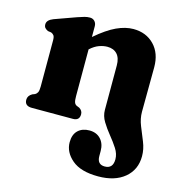

<svg xmlns="http://www.w3.org/2000/svg" viewBox="-107 -588 871 920"><g transform="rotate(15 328.0 -128.0)"><path d="M410.5 -81V-301.5Q410.5 -338.5 393 -357.5Q375.5 -376.5 344.5 -376.5Q325 -376.5 303.5 -368.8Q282 -361 260.5 -341.5L260 -341V-109.5Q260 -87.5 263.5 -78.2Q267 -69 275.5 -65L289 -59.5Q306 -49 306 -31Q306 0 273.5 0H70Q34 0 34 -31Q34 -51 55 -63L68 -68Q76 -72.5 80.2 -81Q84.5 -89.5 84.5 -109.5V-338.5Q84.5 -356 79.5 -362.8Q74.5 -369.5 66 -373L49 -375.5Q39.5 -380 34 -386.2Q28.5 -392.5 28.5 -403.5Q28.5 -425 59.5 -437L166.5 -475.5Q187 -482.5 200 -486.2Q213 -490 227.5 -490Q242 -490 251 -480.2Q260 -470.5 260 -455.5V-402.5Q316 -450.5 360 -470.8Q404 -491 443 -491Q506.5 -491 546.2 -450Q586 -409 586 -339.5L584.5 -118.5Q584.5 -84.5 598.2 -50.5Q612 -16.5 626 18Q640 52.5 640 87.5Q640 154.5 591.8 194.8Q543.5 235 461 235Q374.5 235 331 198Q287.5 161 287.5 112Q287.5 73.5 308.8 53.2Q330 33 365 33Q400.5 33 421.2 55.5Q442 78 442 114.5V139.5Q442 181 479.5 181Q520.5 181 520.5 134.5Q520.5 108 503.8 82Q487 56 465.5 29.8Q444 3.5 427.2 -24Q410.5 -51.5 410.5 -81Z"/></g></svg>

Font: Fraunces 9pt S050
Style: Bold
Weight: 700
Version: Version 1.000; ttfautohint (v1.8.3)